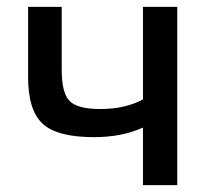

<svg xmlns="http://www.w3.org/2000/svg" viewBox="-20 -540 609 560"><path d="M397 -168Q336 -140 254 -140Q147 -140 104.5 -179Q62 -218 62 -315V-520H160V-336Q160 -268 183.5 -245Q207 -222 272 -222Q345 -222 397 -250V-520H497V0H397Z"/></svg>

Font: Mplus 1p Medium
Style: Regular
Weight: 500
Version: Version 1.061